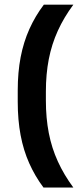

<svg xmlns="http://www.w3.org/2000/svg" viewBox="-20 -696 354 839"><path d="M180.5 -296.5V-256Q180.5 -180.5 193.2 -114.8Q206 -49 232.8 9.5Q259.5 68 300.5 123.5H170Q133 74 107.8 17.5Q82.5 -39 70 -105.5Q57.5 -172 57.5 -251.5V-300.5Q57.5 -380 70.2 -446.2Q83 -512.5 108.5 -569.2Q134 -626 171.5 -675.5H300.5Q259.5 -620.5 232.8 -561.8Q206 -503 193.2 -437.5Q180.5 -372 180.5 -296.5Z"/></svg>

Font: Anek Devanagari SemiBold
Style: Regular
Weight: 600
Designer: Kailash Malviya (Devanagari) & Yesha Goshar (Latin)
Foundry: Ek Type
Version: Version 1.003